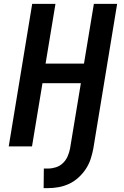

<svg xmlns="http://www.w3.org/2000/svg" viewBox="-20 -755 640 990"><path d="M228 215H205L206 114H228Q248 114 268.5 107.5Q289 101 304.5 86Q320 71 328.5 51.5Q337 32 341 12L397 -326H199L145 0H25L146 -735H266L215 -427H413L464 -735H584L461 12Q456 39 447 66Q438 93 422 117Q406 141 384 161Q362 181 336 193Q310 205 282.5 210Q255 215 228 215Z"/></svg>

Font: Iosevka Extended Oblique
Style: Bold
Weight: 700
Width: 7
Italic angle: -9°
Monospace: yes
Designer: Belleve Invis
Foundry: Belleve Invis
Version: Version 32.5.0; ttfautohint (v1.8.4)